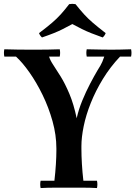

<svg xmlns="http://www.w3.org/2000/svg" viewBox="-22 -952 694 974"><path d="M184 2Q180 -17 184 -35H254Q259 -78 261.5 -118.5Q264 -159 264 -186V-199Q264 -267 244.5 -337Q225 -407 194 -470.5Q163 -534 127.5 -584.5Q92 -635 59 -665H227Q232 -647 248 -623Q264 -599 286 -563.5Q308 -528 330 -476Q352 -424 367 -352Q377 -397 395.5 -442Q414 -487 435 -527Q456 -567 472 -594Q490 -622 497 -638.5Q504 -655 507 -665H587Q537 -612 500 -551.5Q463 -491 438.5 -429.5Q414 -368 402.5 -311.5Q391 -255 391 -211V-198Q391 -162 393.5 -120Q396 -78 401 -35H470Q474 -17 470 2Q436 0 399 0Q362 0 327 0Q293 0 256 0Q219 0 184 2ZM0 -665Q-4 -684 0 -702Q35 -701 66 -700.5Q97 -700 129 -700Q142 -700 167.5 -700Q193 -700 223 -700.5Q253 -701 281 -702Q285 -684 281 -665ZM418 -665Q414 -684 418 -702Q460 -701 493 -700.5Q526 -700 545 -700Q565 -700 587 -700.5Q609 -701 643 -702Q647 -684 643 -665ZM499 -762Q465 -774 440 -784Q415 -794 393 -805Q371 -816 345 -830Q319 -816 297.5 -805Q276 -794 251 -784Q226 -774 191 -762Q180 -772 176 -784Q217 -815 242 -836.5Q267 -858 286.5 -879.5Q306 -901 329 -931Q345 -934 361 -931Q385 -901 404.5 -879.5Q424 -858 449 -836.5Q474 -815 514 -784Q510 -772 499 -762Z"/></svg>

Font: Poltawski Nowy Medium
Style: Regular
Weight: 500
Version: Version 1.001;gftools[0.9.25]